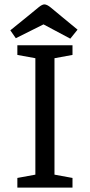

<svg xmlns="http://www.w3.org/2000/svg" viewBox="-20 -854 409 874"><path d="M59 -44 141 -59V-589L59 -604V-648H310V-604L228 -589V-59L310 -44V0H59ZM27 -716 106 -780Q140 -808 156 -821Q172 -834 182 -834Q194 -834 212 -819Q230 -804 259 -780L333 -719L300 -678L178 -743L52 -680Z"/></svg>

Font: Faustina VF Beta
Style: Regular
Weight: 400
Designer: Alfonso Garcia
Foundry: Omnibus-Type
Version: Version 1.006